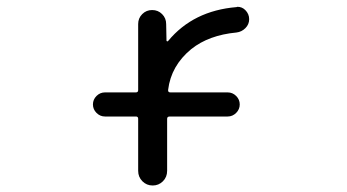

<svg xmlns="http://www.w3.org/2000/svg" viewBox="-20 -577 1040 576"><path d="M394.5 -504.9Q394.5 -522.5 406.7 -534.7Q418.9 -546.9 436.5 -546.9Q454.1 -546.9 466.3 -534.7Q478.5 -522.5 478.5 -504.9L479.5 -455.1Q479.5 -454.1 481 -453.1Q482.4 -452.1 484.4 -454.1Q559.6 -544.9 689.5 -555.7Q691.4 -556.6 692.4 -556.6Q706.1 -556.6 715.8 -546.9Q727.5 -535.2 727.5 -519.5Q727.5 -503.9 716.3 -492.7Q705.1 -481.4 689.5 -479.5Q606.4 -471.7 553.7 -429.7Q493.2 -379.9 484.4 -307.6Q483.4 -299.8 491.2 -299.8H663.1Q677.7 -299.8 688.5 -289.1Q699.2 -278.3 699.2 -263.7Q699.2 -249 688.5 -238.3Q677.7 -227.5 663.1 -227.5H489.3Q481.4 -227.5 481.4 -220.7V-64.5Q481.4 -45.9 468.8 -33.2Q456.1 -20.5 438 -20.5Q419.9 -20.5 407.2 -33.2Q394.5 -45.9 394.5 -64.5V-220.7Q394.5 -227.5 387.7 -227.5H294.9Q280.3 -227.5 269.5 -238.3Q258.8 -249 258.8 -263.7Q258.8 -278.3 269.5 -289.1Q280.3 -299.8 294.9 -299.8H387.7Q394.5 -299.8 394.5 -306.6Z"/></svg>

Font: Rounded Mgen+ 1mn regular
Style: Regular
Weight: 400
Designer: [Source Han Sans]
Ryoko NISHIZUKA  (kana & ideographs); Paul D. Hunt (Latin, Greek & Cyrillic); Wenlong ZHANG  (bopomofo
Version: Version 1.059.20150602